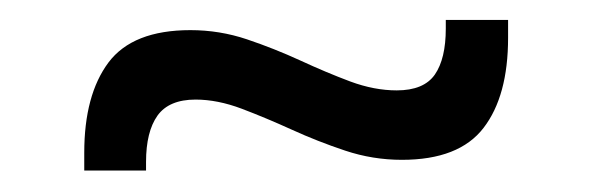

<svg xmlns="http://www.w3.org/2000/svg" viewBox="-20 -396 580 188"><path d="M373.5 -239.5Q345 -239.5 318 -248.5Q291 -257.5 265.8 -269Q240.5 -280.5 216.8 -289.5Q193 -298.5 171.5 -298.5Q145.5 -298.5 134.2 -282.8Q123 -267 123 -237.5V-229H62.5V-246.5Q62.5 -303 86.2 -334.8Q110 -366.5 166.5 -366.5Q195 -366.5 221.8 -357.5Q248.5 -348.5 274 -336.8Q299.5 -325 323 -316.2Q346.5 -307.5 368.5 -307.5Q395 -307.5 405.8 -323Q416.5 -338.5 416.5 -368V-376.5H477.5V-359Q477.5 -302 453.5 -270.8Q429.5 -239.5 373.5 -239.5Z"/></svg>

Font: Anek Gurmukhi Medium
Style: Regular
Weight: 400
Version: Version 1.003